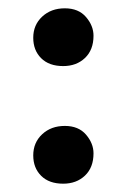

<svg xmlns="http://www.w3.org/2000/svg" viewBox="-20 -456 305 462"><path d="M132 -14Q98 -14 79 -33Q60 -52 60 -82Q60 -113 81.5 -133Q103 -153 136 -153Q169 -153 187 -132Q205 -111 205 -87Q205 -53 184.5 -33.5Q164 -14 132 -14ZM132 -297Q98 -297 79 -316Q60 -335 60 -365Q60 -396 81.5 -416Q103 -436 136 -436Q169 -436 187 -415Q205 -394 205 -370Q205 -336 184.5 -316.5Q164 -297 132 -297Z"/></svg>

Font: Vollkorn SemiBold
Style: Regular
Weight: 600
Designer: Friedrich Althausen
Foundry: Friedrich Althausen
Version: Version 5.000